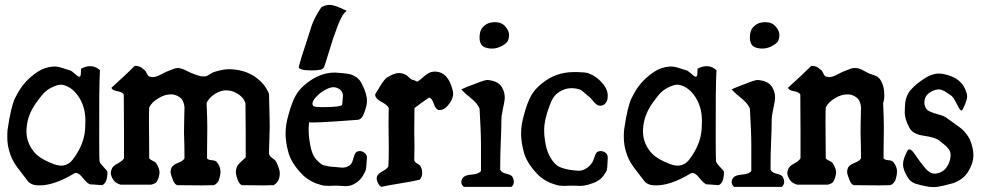

<svg xmlns="http://www.w3.org/2000/svg" viewBox="-20 -760 3991 781"><path d="M234.4 -415Q275.4 -406.2 302.7 -362.3Q330.1 -317.4 327.1 -257.8L326.2 -233.4Q322.3 -183.6 293 -135.7Q272.5 -102.5 258.8 -94.7L246.1 -88.9Q226.6 -82 197.3 -92.8L193.4 -94.7Q139.6 -115.2 117.2 -143.6Q112.3 -149.4 107.4 -157.2Q85 -193.4 87.9 -236.3Q88.9 -244.1 89.8 -252.9Q96.7 -303.7 135.7 -353.5Q140.6 -360.4 148.4 -370.1Q166 -392.6 190.4 -404.3Q217.8 -418 234.4 -415ZM309.6 -480.5Q309.6 -480.5 308.6 -456.1Q305.7 -440.4 290 -455.1Q272.5 -470.7 267.6 -472.7Q219.7 -488.3 219.7 -487.3Q209 -490.2 197.3 -489.3Q162.1 -487.3 132.8 -467.8Q80.1 -432.6 51.8 -380.9L41 -360.4Q24.4 -326.2 10.7 -231.4Q9.8 -224.6 9.8 -215.8Q8.8 -181.6 14.6 -157.2Q17.6 -144.5 23.4 -127.9Q34.2 -97.7 62.5 -63.5L93.8 -22.5Q106.4 -8.8 125 -6.8Q181.6 0 259.8 -42Q272.5 -48.8 280.3 -53.7Q294.9 -63.5 314.5 -39.1Q337.9 -9.8 348.6 -9.8Q351.6 -9.8 355.5 -9.8L395.5 -6.8L397.5 -7.8Q417 -17.6 417 -60.5Q417 -65.4 396.5 -85.9Q384.8 -98.6 384.8 -105.5Q382.8 -125 383.8 -364.3Q384.8 -455.1 386.7 -474.6Q353.5 -503.9 309.6 -480.5Z M1103.5 -101.6Q1118.2 -72.3 1118.2 -54.7Q1118.2 -44.9 1115.2 -33.2Q1109.4 -15.6 1092.8 -6.8Q1070.3 -5.9 1052.7 -5.9Q1023.4 -5.9 963.9 -6.8Q953.1 -11.7 947.3 -27.3Q939.5 -47.9 939.5 -60.5Q939.5 -69.3 942.4 -78.1Q946.3 -89.8 962.9 -104.5Q979.5 -119.1 979.5 -120.1V-217.8Q979.5 -275.4 978.5 -339.8Q972.7 -360.4 952.1 -375Q928.7 -391.6 902.3 -392.6Q902.3 -392.6 897.5 -392.6Q880.9 -392.6 857.4 -379.9Q830.1 -363.3 820.3 -340.8Q823.2 -280.3 823.2 -243.2Q823.2 -224.6 822.8 -193.8Q822.3 -163.1 822.3 -147.5V-116.2Q826.2 -109.4 841.3 -108.4Q856.4 -107.4 861.3 -101.6Q877 -83 877 -61.5Q877 -49.8 872.1 -33.2Q868.2 -15.6 850.6 -6.8Q828.1 -5.9 801.8 -5.9Q758.8 -5.9 700.2 -6.8Q689.5 -11.7 683.6 -27.3Q673.8 -52.7 673.8 -60.5Q673.8 -70.3 677.7 -78.1Q683.6 -89.8 704.6 -97.7Q725.6 -105.5 730.5 -116.2Q730.5 -140.6 730 -164.6Q729.5 -188.5 729 -201.2Q728.5 -213.9 728.5 -221.7Q728.5 -234.4 729 -261.2Q729.5 -288.1 730.5 -324.2Q727.5 -346.7 718.8 -357.4Q704.1 -373 681.6 -376H673.8Q650.4 -376 626 -361.3Q596.7 -344.7 586.9 -322.3Q585.9 -299.8 585.9 -262.7Q585.9 -248 586.4 -202.1Q586.9 -156.2 586.9 -116.2Q590.8 -110.4 601.1 -106Q611.3 -101.6 615.2 -96.7Q628.9 -74.2 628.9 -58.6Q628.9 -49.8 626 -41Q620.1 -20.5 612.3 -15.6Q606.4 -11.7 594.7 -8.8H542H470.7Q451.2 -14.6 442.4 -26.4Q430.7 -43 430.7 -56.6Q430.7 -62.5 433.6 -70.3Q437.5 -84 458 -94.7Q478.5 -105.5 484.4 -116.2V-164.1V-227.5Q484.4 -297.9 483.4 -376Q477.5 -385.7 456.5 -389.2Q435.5 -392.6 433.6 -403.3Q493.2 -457 528.3 -492.2Q533.2 -492.2 536.6 -491.7Q540 -491.2 543.5 -490.2Q546.9 -489.3 548.8 -488.8Q550.8 -488.3 553.7 -486.3Q556.6 -484.4 557.6 -483.4Q558.6 -482.4 562 -479.5Q565.4 -476.6 567.4 -475.6Q572.3 -472.7 577.1 -461.4Q582 -450.2 588.9 -448.2Q598.6 -446.3 601.6 -446.3Q614.3 -446.3 635.3 -457.5Q656.2 -468.8 663.1 -470.7Q668.9 -472.7 676.8 -476.1Q684.6 -479.5 690.9 -481.4Q697.3 -483.4 705.1 -483.4Q718.8 -482.4 737.8 -472.7Q756.8 -462.9 763.7 -460.9Q768.6 -459 777.8 -455.6Q787.1 -452.1 793.5 -450.7Q799.8 -449.2 807.6 -449.2H813.5Q822.3 -450.2 833.5 -458Q844.7 -465.8 852.5 -467.8Q887.7 -478.5 911.1 -478.5Q922.9 -478.5 929.7 -477.5Q976.6 -473.6 1013.7 -450.2Q1058.6 -419.9 1074.2 -377.9Q1077.1 -275.4 1077.1 -244.1Q1077.1 -222.7 1075.7 -190.4Q1074.2 -158.2 1074.2 -133.8Q1077.1 -124 1088.9 -116.2Q1100.6 -108.4 1103.5 -101.6Z M1390.6 -715.8Q1373 -706.1 1353 -653.3Q1333 -600.6 1316.9 -545.4Q1300.8 -490.2 1295.9 -483.4Q1290 -473.6 1248 -473.6Q1195.3 -473.6 1195.3 -487.3V-488.3Q1205.1 -526.4 1223.6 -580.1Q1229.5 -596.7 1236.3 -619.6Q1243.2 -642.6 1247.6 -655.3Q1252 -668 1261.7 -688Q1271.5 -708 1287.1 -730.5Q1303.7 -740.2 1321.3 -740.2Q1341.8 -740.2 1390.6 -715.8ZM1237.3 -262.7Q1235.4 -243.2 1235.4 -231.4Q1235.4 -208 1239.3 -185.5Q1244.1 -153.3 1252 -134.3Q1259.8 -115.2 1279.3 -98.6Q1284.2 -93.8 1289.6 -90.8Q1294.9 -87.9 1302.2 -86.4Q1309.6 -85 1313 -84Q1316.4 -83 1326.2 -82Q1335.9 -81.1 1339.8 -81.1Q1343.8 -81.1 1355 -79.6Q1366.2 -78.1 1372.1 -78.1Q1388.7 -78.1 1401.4 -86.9Q1408.2 -91.8 1411.1 -97.7Q1414.1 -103.5 1417 -114.3Q1419.9 -125 1421.9 -129.9Q1426.8 -145.5 1443.4 -145.5Q1454.1 -145.5 1463.4 -137.7Q1472.7 -129.9 1472.7 -119.1V-118.2Q1469.7 -76.2 1468.3 -69.8Q1466.8 -63.5 1456.1 -44.9Q1442.4 -21.5 1415 -8.8Q1402.3 -2.9 1384.8 -2.9Q1379.9 -2.9 1367.7 -3.9Q1355.5 -4.9 1348.6 -4.9Q1335.9 -3.9 1316.4 -3.9Q1296.9 -3.9 1285.2 -7.8Q1244.1 -18.6 1213.9 -45.9Q1163.1 -95.7 1151.4 -146.5Q1141.6 -184.6 1141.6 -217.8Q1141.6 -253.9 1154.3 -295.9Q1167 -342.8 1182.6 -371.1Q1198.2 -399.4 1230.5 -423.8Q1284.2 -464.8 1341.8 -464.8Q1349.6 -464.8 1369.1 -462.9Q1391.6 -460.9 1403.8 -458Q1416 -455.1 1429.7 -445.8Q1443.4 -436.5 1452.1 -418.9Q1472.7 -377.9 1472.7 -350.6Q1472.7 -329.1 1460.9 -299.8Q1452.1 -273.4 1433.6 -272.5Q1422.9 -271.5 1351.1 -266.6Q1279.3 -261.7 1251 -261.7Q1238.3 -261.7 1237.3 -262.7ZM1253.9 -329.1Q1258.8 -324.2 1292 -324.2Q1370.1 -324.2 1372.1 -335Q1372.1 -340.8 1373.5 -352.5Q1375 -364.3 1375 -369.1Q1375 -386.7 1362.3 -396.5Q1348.6 -405.3 1336.9 -405.3Q1317.4 -405.3 1290 -386.7Q1275.4 -377 1263.2 -362.8Q1251 -348.6 1251 -337.9Q1251 -334 1253.9 -329.1Z M1531.2 0Q1521.5 -3.9 1514.6 -22.5Q1509.8 -35.2 1514.6 -44.9Q1520.5 -55.7 1537.1 -64Q1553.7 -72.3 1559.6 -83Q1561.5 -111.3 1561.5 -156.2Q1561.5 -169.9 1561 -201.7Q1560.5 -233.4 1560.5 -254.9Q1560.5 -294.9 1561.5 -320.3Q1555.7 -333 1530.8 -346.2Q1505.9 -359.4 1505.9 -376Q1510.7 -382.8 1520 -398.9Q1529.3 -415 1531.7 -418.5Q1534.2 -421.9 1541 -431.2Q1547.9 -440.4 1552.7 -443.4Q1557.6 -446.3 1564.9 -450.7Q1572.3 -455.1 1583 -459Q1591.8 -462.9 1602.5 -462.9Q1618.2 -462.9 1633.8 -454.1Q1647.5 -441.4 1650.4 -439Q1653.3 -436.5 1659.7 -435.1Q1666 -433.6 1677.7 -427.7Q1687.5 -433.6 1699.7 -444.8Q1711.9 -456.1 1723.1 -462.4Q1734.4 -468.8 1750 -468.8H1753.9Q1802.7 -464.8 1820.3 -396.5Q1823.2 -385.7 1823.2 -377.9Q1823.2 -360.4 1809.6 -340.8Q1790 -312.5 1769.5 -312.5H1764.6Q1752 -315.4 1744.6 -337.9Q1737.3 -360.4 1725.6 -363.3Q1693.4 -341.8 1666 -320.3Q1665 -273.4 1665 -226.6Q1665 -210.9 1665.5 -193.4Q1666 -175.8 1666 -162.1Q1666 -157.2 1665.5 -139.6Q1665 -122.1 1665 -107.4Q1668 -99.6 1678.7 -93.8Q1689.5 -87.9 1692.4 -80.1Q1697.3 -70.3 1697.3 -56.6Q1697.3 -40 1687.5 -29.3Q1666 -23.4 1611.3 -14.6Q1556.6 -5.9 1531.2 0Z M1975.6 -562.5Q1951.2 -564.5 1941.4 -574.2Q1930.7 -585 1930.7 -607.4Q1930.7 -632.8 1941.4 -646.5Q1957 -666 1980.5 -668.9Q1982.4 -668.9 1986.8 -669.4Q1991.2 -669.9 1993.2 -669.9Q2021.5 -669.9 2036.1 -651.4Q2050.8 -634.8 2050.8 -617.2Q2050.8 -605.5 2046.9 -596.7Q2043 -583 2015.6 -570.3Q1999 -562.5 1982.4 -562.5ZM1856.4 -396.5Q1881.8 -408.2 1912.1 -418.9Q1914.1 -419.9 1933.6 -427.2Q1953.1 -434.6 1963.9 -434.6Q1965.8 -434.6 1968.3 -434.1Q1970.7 -433.6 1971.7 -433.6Q2007.8 -428.7 2021.5 -405.3Q2033.2 -385.7 2033.2 -364.3Q2033.2 -350.6 2026.4 -320.3Q2019.5 -290 2019.5 -271.5Q2019.5 -239.3 2017.1 -186Q2014.6 -132.8 2014.6 -70.3Q2019.5 -57.6 2040 -53.2Q2060.5 -48.8 2065.4 -39.1Q2070.3 -29.3 2070.3 -20.5Q2070.3 -8.8 2060.5 0H1866.2Q1856.4 -8.8 1856.4 -19.5Q1856.4 -26.4 1860.4 -33.2Q1868.2 -47.9 1897.9 -49.8Q1927.7 -51.8 1936.5 -64.5V-106.4V-168Q1936.5 -222.7 1930.7 -318.4Q1921.9 -339.8 1896.5 -359.9Q1871.1 -379.9 1856.4 -396.5Z M2422.9 -330.1Q2422.9 -330.1 2419.9 -330.1Q2408.2 -330.1 2395 -346.2Q2381.8 -362.3 2377.9 -365.2Q2371.1 -370.1 2362.8 -377.9Q2354.5 -385.7 2347.2 -391.1Q2339.8 -396.5 2330.1 -398.4Q2316.4 -401.4 2304.7 -401.4Q2277.3 -401.4 2252.9 -384.8Q2229.5 -370.1 2215.8 -331.1Q2193.4 -272.5 2193.4 -229.5Q2193.4 -208 2197.3 -185.5Q2206.1 -124 2241.2 -90.8Q2257.8 -75.2 2302.7 -68.4Q2305.7 -68.4 2316.4 -66.9Q2327.1 -65.4 2332 -65.4Q2349.6 -65.4 2363.3 -74.2Q2374 -80.1 2381.8 -89.4Q2389.6 -98.6 2392.6 -106Q2395.5 -113.3 2401.4 -129.9Q2406.2 -145.5 2422.9 -145.5Q2434.6 -145.5 2443.4 -138.2Q2452.1 -130.9 2452.1 -120.1V-118.2Q2452.1 -110.4 2451.2 -98.6Q2450.2 -73.2 2448.2 -67.4Q2446.3 -61.5 2436.5 -47.9Q2435.5 -45.9 2434.6 -44.9Q2426.8 -34.2 2415.5 -26.9Q2404.3 -19.5 2398.4 -17.6Q2392.6 -15.6 2373 -8.8Q2355.5 -3.9 2337.9 -3.9Q2333 -3.9 2322.8 -4.4Q2312.5 -4.9 2306.6 -4.9Q2293.9 -3.9 2274.4 -3.9Q2254.9 -3.9 2243.2 -7.8Q2202.1 -18.6 2171.9 -45.9Q2121.1 -95.7 2109.4 -146.5Q2099.6 -184.6 2099.6 -217.8Q2099.6 -253.9 2112.3 -295.9Q2125 -342.8 2140.6 -371.1Q2156.2 -399.4 2188.5 -423.8Q2243.2 -466.8 2314.5 -466.8H2328.1Q2353.5 -465.8 2363.8 -464.4Q2374 -462.9 2390.1 -454.6Q2406.2 -446.3 2422.9 -429.7Q2452.1 -400.4 2452.1 -371.1Q2452.1 -362.3 2451.2 -357.4Q2444.3 -331.1 2422.9 -330.1Z M2742.2 -415Q2783.2 -406.2 2810.5 -362.3Q2837.9 -317.4 2835 -257.8L2834 -233.4Q2830.1 -183.6 2800.8 -135.7Q2780.3 -102.5 2766.6 -94.7L2753.9 -88.9Q2734.4 -82 2705.1 -92.8L2701.2 -94.7Q2647.5 -115.2 2625 -143.6Q2620.1 -149.4 2615.2 -157.2Q2592.8 -193.4 2595.7 -236.3Q2596.7 -244.1 2597.7 -252.9Q2604.5 -303.7 2643.6 -353.5Q2648.4 -360.4 2656.2 -370.1Q2673.8 -392.6 2698.2 -404.3Q2725.6 -418 2742.2 -415ZM2817.4 -480.5Q2817.4 -480.5 2816.4 -456.1Q2813.5 -440.4 2797.9 -455.1Q2780.3 -470.7 2775.4 -472.7Q2727.5 -488.3 2727.5 -487.3Q2716.8 -490.2 2705.1 -489.3Q2669.9 -487.3 2640.6 -467.8Q2587.9 -432.6 2559.6 -380.9L2548.8 -360.4Q2532.2 -326.2 2518.6 -231.4Q2517.6 -224.6 2517.6 -215.8Q2516.6 -181.6 2522.5 -157.2Q2525.4 -144.5 2531.2 -127.9Q2542 -97.7 2570.3 -63.5L2601.6 -22.5Q2614.3 -8.8 2632.8 -6.8Q2689.5 0 2767.6 -42Q2780.3 -48.8 2788.1 -53.7Q2802.7 -63.5 2822.3 -39.1Q2845.7 -9.8 2856.4 -9.8Q2859.4 -9.8 2863.3 -9.8L2903.3 -6.8L2905.3 -7.8Q2924.8 -17.6 2924.8 -60.5Q2924.8 -65.4 2904.3 -85.9Q2892.6 -98.6 2892.6 -105.5Q2890.6 -125 2891.6 -364.3Q2892.6 -455.1 2894.5 -474.6Q2861.3 -503.9 2817.4 -480.5Z M3075.2 -562.5Q3050.8 -564.5 3041 -574.2Q3030.3 -585 3030.3 -607.4Q3030.3 -632.8 3041 -646.5Q3056.6 -666 3080.1 -668.9Q3082 -668.9 3086.4 -669.4Q3090.8 -669.9 3092.8 -669.9Q3121.1 -669.9 3135.7 -651.4Q3150.4 -634.8 3150.4 -617.2Q3150.4 -605.5 3146.5 -596.7Q3142.6 -583 3115.2 -570.3Q3098.6 -562.5 3082 -562.5ZM2956.1 -396.5Q2981.4 -408.2 3011.7 -418.9Q3013.7 -419.9 3033.2 -427.2Q3052.7 -434.6 3063.5 -434.6Q3065.4 -434.6 3067.9 -434.1Q3070.3 -433.6 3071.3 -433.6Q3107.4 -428.7 3121.1 -405.3Q3132.8 -385.7 3132.8 -364.3Q3132.8 -350.6 3126 -320.3Q3119.1 -290 3119.1 -271.5Q3119.1 -239.3 3116.7 -186Q3114.3 -132.8 3114.3 -70.3Q3119.1 -57.6 3139.6 -53.2Q3160.2 -48.8 3165 -39.1Q3169.9 -29.3 3169.9 -20.5Q3169.9 -8.8 3160.2 0H2965.8Q2956.1 -8.8 2956.1 -19.5Q2956.1 -26.4 2960 -33.2Q2967.8 -47.9 2997.6 -49.8Q3027.3 -51.8 3036.1 -64.5V-106.4V-168Q3036.1 -222.7 3030.3 -318.4Q3021.5 -339.8 2996.1 -359.9Q2970.7 -379.9 2956.1 -396.5Z M3559.6 -437.5Q3577.1 -412.1 3577.1 -373Q3577.1 -352.5 3572.3 -340.8Q3575.2 -280.3 3575.2 -243.2Q3575.2 -224.6 3574.7 -193.8Q3574.2 -163.1 3574.2 -147.5V-116.2Q3578.1 -109.4 3593.3 -108.4Q3608.4 -107.4 3613.3 -101.6Q3628.9 -83 3628.9 -61.5Q3628.9 -49.8 3624 -33.2Q3620.1 -15.6 3602.5 -6.8Q3580.1 -5.9 3553.7 -5.9Q3510.7 -5.9 3452.1 -6.8Q3441.4 -11.7 3435.5 -27.3Q3425.8 -52.7 3425.8 -60.5Q3425.8 -70.3 3429.7 -78.1Q3435.5 -89.8 3456.5 -97.7Q3477.5 -105.5 3482.4 -116.2Q3482.4 -140.6 3481.9 -164.6Q3481.4 -188.5 3481 -201.2Q3480.5 -213.9 3480.5 -221.7Q3480.5 -234.4 3481 -261.2Q3481.4 -288.1 3482.4 -324.2Q3479.5 -346.7 3470.7 -357.4Q3456.1 -373 3433.6 -376H3425.8Q3402.3 -376 3377.9 -361.3Q3348.6 -344.7 3338.9 -322.3Q3337.9 -299.8 3337.9 -262.7Q3337.9 -248 3338.4 -202.1Q3338.9 -156.2 3338.9 -116.2Q3342.8 -110.4 3353 -106Q3363.3 -101.6 3367.2 -96.7Q3380.9 -74.2 3380.9 -58.6Q3380.9 -49.8 3377.9 -41Q3372.1 -20.5 3364.3 -15.6Q3358.4 -11.7 3346.7 -8.8H3293.9H3222.7Q3203.1 -14.6 3194.3 -26.4Q3182.6 -43 3182.6 -56.6Q3182.6 -62.5 3185.5 -70.3Q3189.5 -84 3210 -94.7Q3230.5 -105.5 3236.3 -116.2V-164.1V-227.5Q3236.3 -297.9 3235.4 -376Q3229.5 -385.7 3208.5 -389.2Q3187.5 -392.6 3185.5 -403.3Q3245.1 -457 3280.3 -492.2Q3285.2 -492.2 3288.6 -491.7Q3292 -491.2 3295.4 -490.2Q3298.8 -489.3 3300.8 -488.8Q3302.7 -488.3 3305.7 -486.3Q3308.6 -484.4 3309.6 -483.4Q3310.5 -482.4 3314 -479.5Q3317.4 -476.6 3319.3 -475.6Q3324.2 -472.7 3329.1 -461.4Q3334 -450.2 3340.8 -448.2Q3350.6 -446.3 3353.5 -446.3Q3366.2 -446.3 3387.2 -457.5Q3408.2 -468.8 3415 -470.7Q3420.9 -472.7 3428.7 -476.1Q3436.5 -479.5 3442.9 -481.4Q3449.2 -483.4 3457 -483.4Q3467.8 -483.4 3476.1 -480.5Q3484.4 -477.5 3497.6 -470.2Q3510.7 -462.9 3515.6 -460.9Q3520.5 -459 3531.2 -455.6Q3542 -452.1 3548.3 -448.2Q3554.7 -444.3 3559.6 -437.5Z M3668.9 -142.6Q3672.9 -152.3 3679.7 -152.3Q3688.5 -152.3 3704.6 -127.9Q3720.7 -103.5 3741.2 -78.6Q3761.7 -53.7 3781.2 -53.7H3785.2Q3812.5 -56.6 3828.6 -77.1Q3844.7 -97.7 3846.7 -126V-127.9Q3846.7 -135.7 3844.7 -142.6Q3842.8 -149.4 3836.9 -156.2Q3831.1 -163.1 3828.1 -166Q3825.2 -168.9 3814.5 -177.2Q3803.7 -185.5 3801.8 -187.5Q3785.2 -201.2 3739.3 -207.5Q3693.4 -213.9 3679.7 -239.3Q3660.2 -275.4 3660.2 -301.8Q3660.2 -305.7 3660.6 -314Q3661.1 -322.3 3661.1 -328.1Q3662.1 -367.2 3683.6 -393.1Q3705.1 -418.9 3746.1 -444.3Q3774.4 -460.9 3798.8 -460.9Q3812.5 -460.9 3830.1 -456.1Q3889.6 -440.4 3907.2 -394.5Q3914.1 -377.9 3914.1 -367.2Q3914.1 -351.6 3896.5 -316.4Q3893.6 -310.5 3890.6 -310.5Q3885.7 -310.5 3879.4 -323.2Q3873 -335.9 3864.3 -351.6Q3855.5 -367.2 3846.7 -373Q3842.8 -375 3834.5 -380.9Q3826.2 -386.7 3821.8 -389.2Q3817.4 -391.6 3810.5 -394Q3803.7 -396.5 3797.9 -396.5Q3794.9 -396.5 3785.2 -394.5Q3740.2 -379.9 3740.2 -343.8Q3740.2 -336.9 3741.2 -333Q3745.1 -314.5 3760.7 -307.1Q3776.4 -299.8 3799.3 -293.9Q3822.3 -288.1 3835 -277.3Q3843.8 -270.5 3864.7 -255.9Q3885.7 -241.2 3894 -233.9Q3902.3 -226.6 3913.6 -211.4Q3924.8 -196.3 3930.7 -177.7Q3939.5 -151.4 3939.5 -128.9Q3939.5 -92.8 3914.1 -55.7Q3902.3 -39.1 3885.7 -28.8Q3869.1 -18.6 3857.9 -15.1Q3846.7 -11.7 3818.4 -4.9Q3794.9 1 3777.3 1Q3758.8 1 3735.4 -4.9Q3734.4 -4.9 3728 -6.3Q3721.7 -7.8 3720.2 -8.3Q3718.8 -8.8 3713.4 -10.3Q3708 -11.7 3706.5 -12.2Q3705.1 -12.7 3700.7 -14.2Q3696.3 -15.6 3694.3 -17.1Q3692.4 -18.6 3689 -20.5Q3685.5 -22.5 3683.1 -24.9Q3680.7 -27.3 3678.2 -30.3Q3675.8 -33.2 3673.8 -36.1Q3653.3 -67.4 3653.3 -91.8Q3653.3 -112.3 3668.9 -142.6Z"/></svg>

Font: LPEducational
Style: Medium
Weight: 500
Designer: Based on Essays1743, by John Stracke, which says:

Based on the typeface in a 1743 English translation of the essays of 
Version: Version 001.204